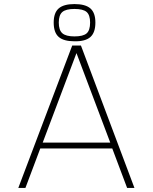

<svg xmlns="http://www.w3.org/2000/svg" viewBox="-20 -924 751 944"><path d="M606 0H605L532 -194H178L105 0H70L335 -700H378L641 0ZM356 -663 190 -223H522ZM346 -904Q400 -904 424.5 -882.5Q449 -861 449 -813Q449 -764 424.5 -742Q400 -720 346 -721Q293 -721 268.5 -742.5Q244 -764 244 -813Q244 -861 268.5 -882.5Q293 -904 346 -904ZM346 -745Q389 -745 406 -760Q423 -775 423 -813Q423 -850 406 -865Q389 -880 346 -880Q304 -880 286.5 -865Q269 -850 269 -813Q269 -776 286.5 -760.5Q304 -745 346 -745Z"/></svg>

Font: Fivo Sans Thin
Style: Regular
Weight: 250
Foundry: Alexander Slobzheninov
Version: 1.0